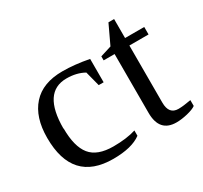

<svg xmlns="http://www.w3.org/2000/svg" viewBox="-122 -732 965 911"><g transform="rotate(-30 360.0 -276.5)"><path d="M126 -233H127Q127 -134 164.5 -87.5Q202 -41 290 -41Q362 -41 413 -57V-28Q362 10 260 10Q37 10 37 -233Q37 -346 93 -408.5Q149 -471 257 -471Q323 -471 401 -456V-328H374L353 -409Q312 -432 257 -432Q126 -432 126 -233Z M715 -17Q700 -6 667 2Q634 10 606 10Q513 10 513 -96V-418H453V-440L514 -459L563 -563H594V-459H699V-418H594V-105Q594 -41 646 -41Q672 -41 715 -49Z"/></g></svg>

Font: Libra Serif Modern
Style: Regular
Weight: 400
Designer: Stefan Peev, Context Ltd
Foundry: Stefan Peev, Context Ltd
Version: Version 1.000